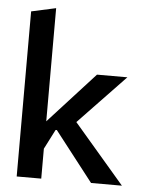

<svg xmlns="http://www.w3.org/2000/svg" viewBox="-52 -783 659 818"><g transform="rotate(5 277.0 -374.5)"><path d="M500 -10 283 -263 483 -472H353L155 -255V-739L50 -716V-10H155V-138L200 -226L368 -10Z"/></g></svg>

Font: Bluebird
Style: LiNrw
Weight: 300
Designer: Jasper
Foundry: Cannot Into Space Fonts
Version: Version 0.98